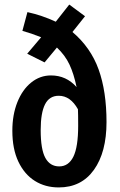

<svg xmlns="http://www.w3.org/2000/svg" viewBox="-20 -806 526 840"><path d="M446 -272Q446 -140 391 -63Q336 14 237 14Q178 14 132.5 -14.5Q87 -43 60.5 -98.5Q34 -154 34 -234Q34 -304 56 -359Q78 -414 116.5 -445Q155 -476 203 -476Q270 -476 315 -425Q303 -483 284 -523.5Q265 -564 229 -598L175 -533L99 -571L160 -643Q118 -660 78 -671L100 -753Q164 -739 224 -711L283 -786L352 -735L297 -666Q377 -598 411.5 -502Q446 -406 446 -272ZM322 -256Q322 -307 321 -328Q288 -387 237 -387Q196 -387 177 -349.5Q158 -312 158 -237Q158 -152 178.5 -115Q199 -78 239 -78Q280 -78 301 -120.5Q322 -163 322 -256Z"/></svg>

Font: Fira Sans Compressed Medium
Style: Regular
Weight: 500
Width: 1
Designer: bBox Type GmbH & Carrois Corporate GbR & Edenspiekermann AG
Foundry: bBox Type GmbH & Carrois Corporate GbR & Edenspiekermann AG
Version: Version 4.301